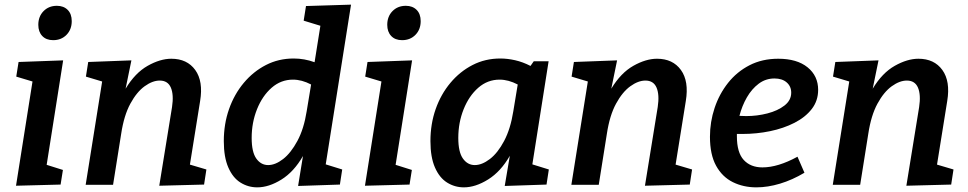

<svg xmlns="http://www.w3.org/2000/svg" viewBox="-20 -796 4171 827"><path d="M49 4 120 -445 50 -466 60 -529 252 -536 181 -86 251 -64 241 -1ZM209 -623Q179 -623 162 -641Q145 -659 145 -689Q145 -725 167.5 -748Q190 -771 225 -771Q254 -771 271.5 -753.5Q289 -736 289 -705Q289 -669 266.5 -646Q244 -623 209 -623Z M666 4 721 -335Q729 -388 716 -418.5Q703 -449 668 -449Q637 -449 603 -424.5Q569 -400 541.5 -349.5Q514 -299 502 -220L467 0H349L420 -445L350 -466L360 -529L546 -536L521 -414Q562 -482 616 -512.5Q670 -543 718 -543Q786 -543 821 -494.5Q856 -446 842 -361L798 -87L869 -66L859 -1Z M1088 11Q1049 11 1016 -9.5Q983 -30 963.5 -74.5Q944 -119 944 -188Q944 -262 966.5 -326Q989 -390 1030 -439Q1071 -488 1125.5 -516Q1180 -544 1245 -544Q1291 -544 1335 -528L1360 -685L1288 -707L1298 -770L1492 -776L1383 -88L1454 -66L1444 -1L1264 5L1285 -124Q1246 -56 1192 -22.5Q1138 11 1088 11ZM1135 -85Q1166 -85 1199.5 -111Q1233 -137 1261 -189Q1289 -241 1301 -317L1320 -432Q1280 -453 1242 -453Q1190 -453 1150 -418Q1110 -383 1087 -325.5Q1064 -268 1064 -202Q1064 -141 1084 -113Q1104 -85 1135 -85Z M1552 4 1623 -445 1553 -466 1563 -529 1755 -536 1684 -86 1754 -64 1744 -1ZM1712 -623Q1682 -623 1665 -641Q1648 -659 1648 -689Q1648 -725 1670.5 -748Q1693 -771 1728 -771Q1757 -771 1774.5 -753.5Q1792 -736 1792 -705Q1792 -669 1769.5 -646Q1747 -623 1712 -623Z M1978 11Q1939 11 1906 -9.5Q1873 -30 1853.5 -74.5Q1834 -119 1834 -188Q1834 -262 1856.5 -326Q1879 -390 1920 -439Q1961 -488 2015.5 -516Q2070 -544 2135 -544Q2166 -544 2199 -536.5Q2232 -529 2265 -512L2279 -532H2343L2273 -88L2344 -66L2334 -1L2154 5L2176 -125Q2137 -57 2082.5 -23Q2028 11 1978 11ZM2025 -85Q2056 -85 2090 -111Q2124 -137 2151.5 -189Q2179 -241 2191 -317L2210 -432Q2170 -453 2132 -453Q2080 -453 2040 -418Q2000 -383 1977 -325.5Q1954 -268 1954 -202Q1954 -141 1974 -113Q1994 -85 2025 -85Z M2758 4 2813 -335Q2821 -388 2808 -418.5Q2795 -449 2760 -449Q2729 -449 2695 -424.5Q2661 -400 2633.5 -349.5Q2606 -299 2594 -220L2559 0H2441L2512 -445L2442 -466L2452 -529L2638 -536L2613 -414Q2654 -482 2708 -512.5Q2762 -543 2810 -543Q2878 -543 2913 -494.5Q2948 -446 2934 -361L2890 -87L2961 -66L2951 -1Z M3238 11Q3182 11 3136.5 -11.5Q3091 -34 3064.5 -82Q3038 -130 3038 -207Q3038 -271 3058 -331Q3078 -391 3116 -439Q3154 -487 3208.5 -515Q3263 -543 3332 -543Q3413 -543 3458.5 -506Q3504 -469 3504 -409Q3504 -362 3476.5 -326.5Q3449 -291 3402 -267Q3355 -243 3297 -231Q3239 -219 3177 -219Q3163 -219 3154 -219Q3154 -215 3154 -209Q3154 -139 3183.5 -107Q3213 -75 3264 -75Q3331 -75 3415 -121L3445 -52Q3393 -21 3340 -5Q3287 11 3238 11ZM3316 -458Q3278 -458 3248 -435.5Q3218 -413 3197 -376.5Q3176 -340 3165 -297Q3179 -296 3194 -296Q3241 -296 3285.5 -307.5Q3330 -319 3359 -341.5Q3388 -364 3388 -397Q3388 -424 3368.5 -441Q3349 -458 3316 -458Z M3884 4 3939 -335Q3947 -388 3934 -418.5Q3921 -449 3886 -449Q3855 -449 3821 -424.5Q3787 -400 3759.5 -349.5Q3732 -299 3720 -220L3685 0H3567L3638 -445L3568 -466L3578 -529L3764 -536L3739 -414Q3780 -482 3834 -512.5Q3888 -543 3936 -543Q4004 -543 4039 -494.5Q4074 -446 4060 -361L4016 -87L4087 -66L4077 -1Z"/></svg>

Font: Bitter SemiBold
Style: Italic
Weight: 600
Italic angle: -9°
Designer: Sol Matas, and Bitter project Authors
Foundry: Sol Matas
Version: Version 2.001